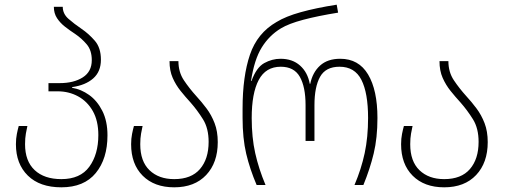

<svg xmlns="http://www.w3.org/2000/svg" viewBox="-20 -790 2156 820"><path d="M242 10Q150 10 99 -40Q48 -90 48 -174Q48 -198 52 -218Q56 -238 60 -252H97Q94 -239 90.5 -219.5Q87 -200 87 -174Q87 -102 128 -63.5Q169 -25 242 -25Q323 -25 361.5 -78Q400 -131 400 -213Q400 -274 376.5 -315.5Q353 -357 313.5 -378.5Q274 -400 226 -400H187V-435H235Q295 -435 333.5 -459.5Q372 -484 372 -533Q372 -575 350.5 -600.5Q329 -626 301 -645Q278 -660 257.5 -676Q237 -692 223.5 -712.5Q210 -733 210 -761H248Q248 -731 272.5 -709.5Q297 -688 328 -667Q359 -646 385 -616Q411 -586 411 -535Q411 -484 378 -455Q345 -426 288 -418V-415Q326 -409 360.5 -384.5Q395 -360 417 -316.5Q439 -273 439 -212Q439 -112 389 -51Q339 10 242 10Z M724 10Q639 10 589.5 -39.5Q540 -89 540 -174Q540 -198 544 -218Q548 -238 552 -252H589Q586 -239 582.5 -219.5Q579 -200 579 -174Q579 -101 618.5 -63Q658 -25 724 -25Q797 -25 834 -68Q871 -111 871 -184Q871 -242 847 -280.5Q823 -319 794 -352Q772 -376 751.5 -401.5Q731 -427 717.5 -457.5Q704 -488 704 -529H742Q742 -482 765.5 -447Q789 -412 818 -380Q841 -355 862 -327Q883 -299 896.5 -264Q910 -229 910 -183Q910 -95 860.5 -42.5Q811 10 724 10Z M1076 0Q1047 -68 1031.5 -133.5Q1016 -199 1016 -287V-326Q1016 -464 1047.5 -556.5Q1079 -649 1161 -696Q1200 -720 1264.5 -738Q1329 -756 1418 -770L1424 -736Q1337 -722 1275 -705.5Q1213 -689 1180 -669Q1130 -639 1098 -587.5Q1066 -536 1052 -444H1054Q1075 -502 1108.5 -520.5Q1142 -539 1178 -539Q1229 -539 1261.5 -510Q1294 -481 1303 -432H1305Q1315 -481 1347 -510Q1379 -539 1433 -539Q1512 -539 1552 -472Q1592 -405 1592 -286Q1592 -201 1576 -134.5Q1560 -68 1532 0H1494Q1523 -68 1537.5 -136Q1552 -204 1552 -286Q1552 -393 1523.5 -449Q1495 -505 1430 -505Q1371 -505 1347 -462Q1323 -419 1323 -341V-188H1285V-341Q1285 -419 1260.5 -462Q1236 -505 1179 -505Q1115 -505 1085 -448.5Q1055 -392 1055 -286Q1055 -203 1070 -136Q1085 -69 1114 0Z M1877 10Q1792 10 1742.5 -39.5Q1693 -89 1693 -174Q1693 -198 1697 -218Q1701 -238 1705 -252H1742Q1739 -239 1735.5 -219.5Q1732 -200 1732 -174Q1732 -101 1771.5 -63Q1811 -25 1877 -25Q1950 -25 1987 -68Q2024 -111 2024 -184Q2024 -242 2000 -280.5Q1976 -319 1947 -352Q1925 -376 1904.5 -401.5Q1884 -427 1870.5 -457.5Q1857 -488 1857 -529H1895Q1895 -482 1918.5 -447Q1942 -412 1971 -380Q1994 -355 2015 -327Q2036 -299 2049.5 -264Q2063 -229 2063 -183Q2063 -95 2013.5 -42.5Q1964 10 1877 10Z"/></svg>

Font: Noto Sans Georgian SemiCondensed ExtraLight
Style: Regular
Weight: 200
Width: 4
Designer: Monotype Design Team, Akaki Razmadze
Foundry: Google LLC
Version: Version 2.005; ttfautohint (v1.8.4.7-5d5b)